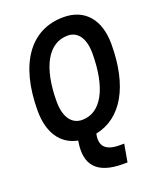

<svg xmlns="http://www.w3.org/2000/svg" viewBox="-167 -801 919 1124"><g transform="rotate(-20 293.0 -239.0)"><path d="M400.9 224.6H429.2L448.7 114.3H419.9C335.9 114.3 301.8 79.6 314 10.7L315.4 3.4C481.4 -30.3 577.6 -196.8 577.6 -459.5C577.6 -612.8 499 -703.1 367.2 -703.1C160.2 -703.1 38.1 -530.8 38.1 -239.3C38.1 -102.5 97.7 -14.6 202.1 5.4L201.2 9.8C176.3 153.3 242.2 224.6 400.9 224.6ZM266.1 -100.1C200.2 -100.1 161.1 -156.2 161.1 -251.5C161.1 -466.3 232.4 -593.3 353 -593.3C416.5 -593.3 454.6 -539.1 454.6 -447.3C454.6 -229 384.3 -100.1 266.1 -100.1Z"/></g></svg>

Font: Cascadia Code SemiBold
Style: Italic
Weight: 600
Italic angle: -10°
Monospace: yes
Designer: Aaron Bell
Foundry: Saja Typeworks
Version: Version 2404.023